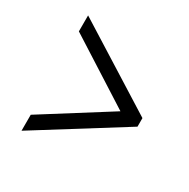

<svg xmlns="http://www.w3.org/2000/svg" viewBox="-121 -717 706 718"><g transform="rotate(30 232.5 -358.0)"><path d="M61 -109 429 -339V-376L61 -607V-538L345 -357L61 -178Z"/></g></svg>

Font: Noto Serif Condensed Medium
Style: Italic
Weight: 500
Width: 3
Italic angle: -12°
Designer: Monotype Design Team
Foundry: Monotype Imaging Inc.
Version: Version 2.013